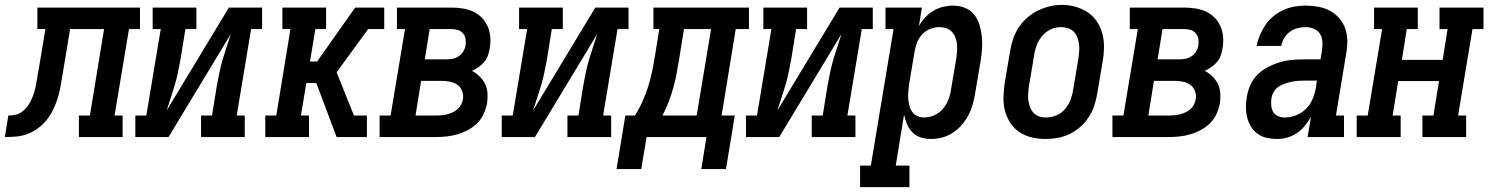

<svg xmlns="http://www.w3.org/2000/svg" viewBox="-76 -561 6096 786"><path d="M-56 0 -42 -88Q-28 -88 -13.5 -91Q1 -94 13 -102.5Q25 -111 34.5 -123Q44 -135 50.5 -148.5Q57 -162 61.5 -175.5Q66 -189 69 -203Q72 -217 74.5 -231Q77 -245 79 -259Q79 -260 79.5 -261Q80 -262 80 -263L110 -442H77V-530H497V-442H452L393 -88H426V0H247V-88H292L350 -442H211L179 -249Q175 -226 171 -203Q167 -180 159.5 -157Q152 -134 141.5 -112Q131 -90 115.5 -70.5Q100 -51 79.5 -36Q59 -21 36.5 -12.5Q14 -4 -9.5 -2Q-33 0 -56 0Z M478 0V-88H523L582 -442H549V-530H728V-442H683L663 -318Q658 -291 652.5 -264.5Q647 -238 639.5 -212.5Q632 -187 623 -160.5Q614 -134 606 -108L861 -530H997V-442H952L893 -88H926V0H747V-88H792L812 -212Q817 -239 822.5 -265.5Q828 -292 835.5 -317.5Q843 -343 852 -369.5Q861 -396 869 -422L614 0Z M1010 0V-88H1055L1113 -442H1080V-530H1259V-442H1215L1193 -309H1222L1378 -530H1497V-442H1431L1302 -265L1373 -88H1426V0H1302L1219 -221H1178L1156 -88H1189V0Z M1478 0V-88H1523L1582 -442H1549V-530H1771Q1794 -530 1817 -526.5Q1840 -523 1860 -514Q1880 -505 1895.5 -489.5Q1911 -474 1920 -454Q1929 -434 1931 -411Q1933 -388 1929 -365Q1927 -350 1922 -335.5Q1917 -321 1907 -308.5Q1897 -296 1884 -287Q1871 -278 1856 -271Q1873 -262 1887 -248.5Q1901 -235 1909.5 -218Q1918 -201 1919.5 -180.5Q1921 -160 1918 -139Q1914 -117 1904.5 -95.5Q1895 -74 1878.5 -57.5Q1862 -41 1841 -29.5Q1820 -18 1798 -11.5Q1776 -5 1753.5 -2.5Q1731 0 1709 0ZM1663 -318H1751Q1764 -318 1777 -320.5Q1790 -323 1802 -331Q1814 -339 1821 -351Q1828 -363 1830 -376Q1832 -390 1829.5 -403Q1827 -416 1818.5 -425.5Q1810 -435 1797.5 -438.5Q1785 -442 1771 -442H1683ZM1625 -88H1709Q1720 -88 1731.5 -89Q1743 -90 1754.5 -93Q1766 -96 1777 -101Q1788 -106 1797 -114Q1806 -122 1811.5 -132.5Q1817 -143 1819 -154Q1822 -172 1816 -188Q1810 -204 1797 -213.5Q1784 -223 1767 -226.5Q1750 -230 1732 -230H1648Z M1978 0V-88H2023L2082 -442H2049V-530H2228V-442H2183L2163 -318Q2158 -291 2152.5 -264.5Q2147 -238 2139.5 -212.5Q2132 -187 2123 -160.5Q2114 -134 2106 -108L2361 -530H2497V-442H2452L2393 -88H2426V0H2247V-88H2292L2312 -212Q2317 -239 2322.5 -265.5Q2328 -292 2335.5 -317.5Q2343 -343 2352 -369.5Q2361 -396 2369 -422L2114 0Z M2795 131 2816 0H2571L2549 131H2448L2484 -88H2523Q2541 -116 2554.5 -146.5Q2568 -177 2577.5 -207Q2587 -237 2593.5 -268.5Q2600 -300 2605 -331L2623 -442H2599V-530H2990V-442H2936L2878 -88H2932L2896 131ZM2636 -88H2776L2835 -442H2724L2704 -317Q2699 -288 2693.5 -258.5Q2688 -229 2680 -200.5Q2672 -172 2661 -143.5Q2650 -115 2636 -88Z M2978 0V-88H3023L3082 -442H3049V-530H3228V-442H3183L3163 -318Q3158 -291 3152.5 -264.5Q3147 -238 3139.5 -212.5Q3132 -187 3123 -160.5Q3114 -134 3106 -108L3361 -530H3497V-442H3452L3393 -88H3426V0H3247V-88H3292L3312 -212Q3317 -239 3322.5 -265.5Q3328 -292 3335.5 -317.5Q3343 -343 3352 -369.5Q3361 -396 3369 -422L3114 0Z M3445 205V117H3489L3582 -442H3549V-530H3698L3686 -455Q3697 -474 3712 -490Q3727 -506 3745.5 -517Q3764 -528 3784.5 -533Q3805 -538 3825 -538Q3851 -538 3874 -529Q3897 -520 3912 -501Q3927 -482 3934 -458.5Q3941 -435 3943.5 -410.5Q3946 -386 3944 -360Q3942 -334 3938 -309L3916 -179Q3912 -156 3906 -133.5Q3900 -111 3888.5 -89.5Q3877 -68 3861 -49.5Q3845 -31 3824.5 -17.5Q3804 -4 3781 2Q3758 8 3735 8Q3713 8 3693 1.5Q3673 -5 3659 -19.5Q3645 -34 3637 -53Q3629 -72 3625 -92L3591 117H3647V205ZM3707 -80Q3728 -80 3748.5 -89Q3769 -98 3783.5 -115Q3798 -132 3806 -152Q3814 -172 3817 -193L3839 -323Q3841 -337 3842 -352Q3843 -367 3841.5 -381Q3840 -395 3835 -408Q3830 -421 3820.5 -431Q3811 -441 3797.5 -445.5Q3784 -450 3769 -450Q3750 -450 3731.5 -442.5Q3713 -435 3699 -420Q3685 -405 3678 -386.5Q3671 -368 3668 -349L3646 -219Q3644 -204 3642.5 -188.5Q3641 -173 3642 -158.5Q3643 -144 3646.5 -129.5Q3650 -115 3658 -103.5Q3666 -92 3679 -86Q3692 -80 3707 -80Z M4204 8Q4175 8 4147.5 1.5Q4120 -5 4097.5 -20Q4075 -35 4060 -58Q4045 -81 4038 -108Q4031 -135 4032 -164Q4033 -193 4037 -221L4059 -351Q4063 -376 4071 -400.5Q4079 -425 4093.5 -447.5Q4108 -470 4128.5 -488Q4149 -506 4172.5 -517.5Q4196 -529 4221 -535Q4246 -541 4272 -541Q4301 -541 4328 -533Q4355 -525 4377.5 -510Q4400 -495 4415 -472Q4430 -449 4437 -422.5Q4444 -396 4443.5 -366.5Q4443 -337 4438 -309L4416 -179Q4412 -154 4404 -129.5Q4396 -105 4381.5 -82.5Q4367 -60 4347 -42Q4327 -24 4303 -12.5Q4279 -1 4254 3.5Q4229 8 4204 8ZM4206 -80Q4227 -80 4248 -88.5Q4269 -97 4283.5 -114Q4298 -131 4306 -151.5Q4314 -172 4317 -193L4339 -323Q4341 -338 4342 -352.5Q4343 -367 4341 -381.5Q4339 -396 4334 -409Q4329 -422 4319.5 -431.5Q4310 -441 4296 -445.5Q4282 -450 4267 -450Q4246 -450 4226 -441Q4206 -432 4191.5 -415Q4177 -398 4169 -378Q4161 -358 4158 -337L4136 -207Q4134 -192 4133 -177.5Q4132 -163 4134 -149Q4136 -135 4141 -122Q4146 -109 4155 -99Q4164 -89 4177.5 -84.5Q4191 -80 4206 -80Z M4478 0V-88H4523L4582 -442H4549V-530H4771Q4794 -530 4817 -526.5Q4840 -523 4860 -514Q4880 -505 4895.5 -489.5Q4911 -474 4920 -454Q4929 -434 4931 -411Q4933 -388 4929 -365Q4927 -350 4922 -335.5Q4917 -321 4907 -308.5Q4897 -296 4884 -287Q4871 -278 4856 -271Q4873 -262 4887 -248.5Q4901 -235 4909.5 -218Q4918 -201 4919.5 -180.5Q4921 -160 4918 -139Q4914 -117 4904.5 -95.5Q4895 -74 4878.5 -57.5Q4862 -41 4841 -29.5Q4820 -18 4798 -11.5Q4776 -5 4753.5 -2.5Q4731 0 4709 0ZM4663 -318H4751Q4764 -318 4777 -320.5Q4790 -323 4802 -331Q4814 -339 4821 -351Q4828 -363 4830 -376Q4832 -390 4829.5 -403Q4827 -416 4818.5 -425.5Q4810 -435 4797.5 -438.5Q4785 -442 4771 -442H4683ZM4625 -88H4709Q4720 -88 4731.5 -89Q4743 -90 4754.5 -93Q4766 -96 4777 -101Q4788 -106 4797 -114Q4806 -122 4811.5 -132.5Q4817 -143 4819 -154Q4822 -172 4816 -188Q4810 -204 4797 -213.5Q4784 -223 4767 -226.5Q4750 -230 4732 -230H4648Z M5153 8Q5153 8 5153 8Q5153 8 5153 8Q5131 8 5110.5 3.5Q5090 -1 5073.5 -12.5Q5057 -24 5046 -41.5Q5035 -59 5030 -78.5Q5025 -98 5024.5 -120Q5024 -142 5028 -163Q5032 -188 5042.5 -212.5Q5053 -237 5072 -255.5Q5091 -274 5115 -286.5Q5139 -299 5164.5 -306.5Q5190 -314 5215 -316Q5240 -318 5265 -318H5330L5336 -357Q5339 -374 5337.5 -392Q5336 -410 5327 -423.5Q5318 -437 5301.5 -443.5Q5285 -450 5268 -450Q5251 -450 5234.5 -445.5Q5218 -441 5204 -430.5Q5190 -420 5181 -405Q5172 -390 5169 -373H5068Q5073 -396 5082 -417.5Q5091 -439 5104.5 -459Q5118 -479 5137 -494.5Q5156 -510 5178 -520Q5200 -530 5222.5 -534Q5245 -538 5268 -538Q5294 -538 5320 -533.5Q5346 -529 5367.5 -517.5Q5389 -506 5405.5 -487.5Q5422 -469 5430.5 -445.5Q5439 -422 5439.5 -395.5Q5440 -369 5435 -342L5393 -88H5426V0H5277L5291 -83Q5280 -64 5266 -46.5Q5252 -29 5233.5 -16.5Q5215 -4 5194.5 2Q5174 8 5153 8ZM5183 -80Q5206 -80 5229.5 -89Q5253 -98 5270.5 -115.5Q5288 -133 5297.5 -156Q5307 -179 5311 -202L5315 -231H5265Q5251 -231 5237.5 -230Q5224 -229 5210.5 -226Q5197 -223 5183.5 -218.5Q5170 -214 5158 -206Q5146 -198 5138.5 -185Q5131 -172 5129 -159Q5127 -145 5128 -130.5Q5129 -116 5135.5 -104Q5142 -92 5155 -86Q5168 -80 5183 -80Z M5478 0V-88H5523L5582 -442H5549V-530H5728V-442H5683L5663 -316H5830L5850 -442H5817V-530H5997V-442H5952L5893 -88H5926V0H5747V-88H5792L5815 -229H5648L5625 -88H5658V0Z"/></svg>

Font: Iosevka Curly Slab SmBdObl
Style: Regular
Weight: 600
Italic angle: -9°
Monospace: yes
Designer: Belleve Invis
Foundry: Belleve Invis
Version: Version 11.0.0; ttfautohint (v1.8.3)